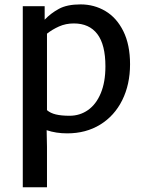

<svg xmlns="http://www.w3.org/2000/svg" viewBox="-20 -584 644 852"><path d="M557.1 -298.8Q557.1 -209.5 522.5 -139.6Q487.8 -69.8 424.6 -31Q361.3 7.8 278.3 7.8Q228.5 7.8 187 -6.3L188.5 67.9V247.1H81.1V-556.6H178.2V-496.6Q205.6 -525.4 241.7 -544.9Q277.8 -564.5 337.4 -564.5Q397.9 -564.5 447.8 -534.9Q497.6 -505.4 527.3 -445.6Q557.1 -385.7 557.1 -298.8ZM307.6 -480Q272 -480 241.9 -466.6Q211.9 -453.1 188.5 -434.6V-95.2Q203.6 -82 227.8 -76.2Q252 -70.3 288.6 -70.3Q334.5 -70.3 370.6 -95.7Q406.7 -121.1 427.2 -170.4Q447.8 -219.7 447.8 -289.6Q447.8 -385.7 411.9 -432.9Q376 -480 307.6 -480Z"/></svg>

Font: Merriweather Sans
Style: Regular
Weight: 400
Designer: Eben Sorkin
Foundry: Eben Sorkin
Version: Version 1.006; ttfautohint (v1.4.1) -l 6 -r 50 -G 0 -x 11 -H